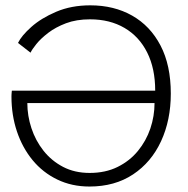

<svg xmlns="http://www.w3.org/2000/svg" viewBox="-20 -692 705 720"><path d="M315.5 7.5Q249 7.5 194.8 -18.8Q140.5 -45 102.2 -91.5Q64 -138 43.5 -199Q23 -260 23 -330Q23 -333 23.2 -337.2Q23.5 -341.5 23.8 -345.8Q24 -350 24.5 -352H562Q562 -435 532 -495Q502 -555 447 -587.2Q392 -619.5 317.5 -619.5Q266.5 -619.5 227.5 -604.8Q188.5 -590 160.8 -568.8Q133 -547.5 116.5 -527Q100 -506.5 94.5 -494.5L47.5 -531Q60.5 -558 97.5 -591Q134.5 -624 191 -648Q247.5 -672 318.5 -672Q407.5 -672 475.5 -633.5Q543.5 -595 582 -521.2Q620.5 -447.5 620.5 -341Q620.5 -241.5 584 -162.5Q547.5 -83.5 479 -38Q410.5 7.5 315.5 7.5ZM316 -43.5Q375.5 -43.5 421 -66Q466.5 -88.5 497.2 -126Q528 -163.5 543.8 -210Q559.5 -256.5 559.5 -305.5H82.5Q82.5 -258 97.8 -211.5Q113 -165 143 -127Q173 -89 216.5 -66.2Q260 -43.5 316 -43.5Z"/></svg>

Font: League Spartan Thin Light
Style: Regular
Weight: 300
Version: Version 2.002